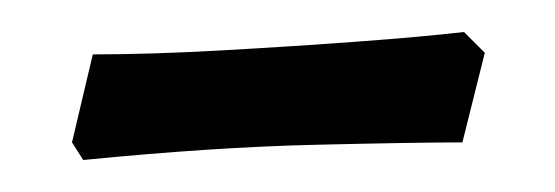

<svg xmlns="http://www.w3.org/2000/svg" viewBox="-20 -295 347 120"><path d="M32 -195 25 -206 38 -261Q74 -261 118.5 -263.5Q163 -266 203.5 -269Q244 -272 270 -275L283 -262L269 -206Q240 -206 176.5 -204.5Q113 -203 32 -195Z"/></svg>

Font: Labrada SemiBold
Style: Italic
Weight: 600
Italic angle: -7°
Designer: Mercedes Jáuregui
Foundry: Omnibus-Type Team
Version: Version 1.000; ttfautohint (v1.8.4.7-5d5b)